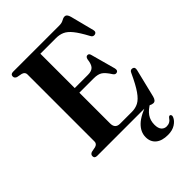

<svg xmlns="http://www.w3.org/2000/svg" viewBox="-268 -819 1130 1130"><g transform="rotate(-45 297.0 -254.0)"><path d="M31.5 -681.5Q31.5 -700 53 -700H437.5Q459 -700 472.2 -708Q485.5 -716 497 -716Q515 -716 522.5 -687L560.5 -539Q565.5 -519 548 -514.5Q530.5 -510.5 522 -529Q492.5 -584 469.5 -612.5Q446.5 -641 423.5 -651.2Q400.5 -661.5 371.5 -661.5H241.5V-375.5H352Q381.5 -375.5 395.8 -389.8Q410 -404 414.5 -442Q418.5 -459.5 431 -460Q444.5 -461 448.5 -443.5L490.5 -290Q495 -269.5 481 -265Q467 -260.5 457.5 -275Q434 -312 414.8 -324.5Q395.5 -337 361.5 -337H241.5V-81Q241.5 -38.5 282 -38.5H380.5Q410 -38.5 434.2 -51Q458.5 -63.5 483.2 -98.8Q508 -134 539.5 -202.5Q546.5 -221 563.5 -217.5Q581.5 -213.5 575.5 -190L532.5 -14Q525 15 506.5 15Q495.5 15 481.5 7.5Q467.5 0 443.5 0H53Q31.5 0 31.5 -18.5Q31.5 -32.5 47 -38.5L80 -45Q101.5 -51.5 101.5 -70.5V-629.5Q101.5 -648.5 80 -655L47 -661.5Q31.5 -667.5 31.5 -681.5ZM489.5 -17 497 -1.5Q457.5 20.5 439 46.8Q420.5 73 420.5 109Q420.5 138.5 433 152.8Q445.5 167 465 167Q494 167 510.5 141Q517.5 132 525 134Q529 135.5 531.2 140.8Q533.5 146 530 154.5Q521.5 176 496.8 192Q472 208 435 208Q385.5 208 358.8 185.8Q332 163.5 332 124Q332 81 367.8 46.5Q403.5 12 489.5 -17Z"/></g></svg>

Font: Fraunces 144pt Soft SemiBold
Style: Regular
Weight: 600
Version: Version 1.000;[b76b70a41]